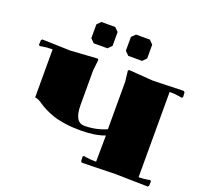

<svg xmlns="http://www.w3.org/2000/svg" viewBox="-160 -1169 1440 1357"><g transform="rotate(20 560.0 -490.0)"><path d="M609.9 -953.1 638.2 -981H742.2L770 -953.1V-849.1L742.2 -820.8H638.2L609.9 -849.1ZM350.1 -953.1 377.9 -981H481.9L509.8 -953.1V-849.1L481.9 -820.8H377.9L350.1 -849.1ZM1000 -681.2V-40Q1036.6 -40 1067.9 -45.9L1084 -48.8L1091.8 -42L1090.8 -7.8L1083 0L839.8 -4.9L587.9 1L580.1 -6.8L578.1 -42L585.9 -48.8L602.1 -45.9Q633.3 -40 680.2 -40L682.1 -237.8Q608.9 -210 500 -210Q435.5 -210 380.9 -218Q326.2 -226.1 291.7 -238.3Q257.3 -250.5 228 -264.9Q198.7 -279.3 181.6 -291.5Q164.6 -303.7 148.4 -311.8Q132.3 -319.8 120.1 -319.8V-681.2Q75.7 -681.2 42 -674.8L25.9 -671.9L18.1 -679.2L20 -713.9L27.8 -722.2L240.2 -715.8L441.9 -729L449.2 -722.2Q439.9 -647.9 439.9 -641.1V-379.9Q439.9 -250 515.1 -250Q601.6 -250 680.2 -284.2V-641.1Q680.2 -647.9 670.9 -722.2L678.2 -729L859.9 -715.8L1091.8 -722.2L1100.1 -713.9L1102.1 -679.2L1094.2 -671.9L1078.1 -674.8Q1044.4 -681.2 1000 -681.2Z"/></g></svg>

Font: Yokawerad
Style: Regular
Weight: 500
Designer: gluk
Foundry: gluk
Version: Version 0.79